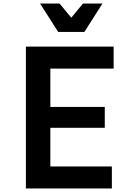

<svg xmlns="http://www.w3.org/2000/svg" viewBox="-20 -1063 740 1083"><path d="M126 0H611V-124H264V-342H571V-460H264V-676H621V-800H126ZM206 -1043 308 -883H456L558 -1043H448L382 -963L316 -1043Z"/></svg>

Font: Martian Mono Std Md
Style: Regular
Weight: 500
Monospace: yes
Designer: Roman Shamin
Foundry: Evil Martians
Version: Version 1.000